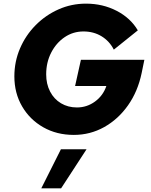

<svg xmlns="http://www.w3.org/2000/svg" viewBox="-20 -731 830 1056"><path d="M386 11Q292 11 218 -31Q144 -73 101.5 -146Q59 -219 59 -311Q59 -392 90 -464.5Q121 -537 176 -592.5Q231 -648 302 -679.5Q373 -711 453 -711Q545 -711 621.5 -671.5Q698 -632 738 -564L606 -458Q582 -505 538.5 -531.5Q495 -558 439 -558Q382 -558 335.5 -526.5Q289 -495 261.5 -441.5Q234 -388 234 -322Q234 -269 255.5 -227.5Q277 -186 315.5 -163Q354 -140 403 -140Q458 -140 502.5 -172.5Q547 -205 565 -258H393L425 -402H774L759 -329Q738 -228 684 -151.5Q630 -75 553 -32Q476 11 386 11ZM207 305 315 90H456L316 305Z"/></svg>

Font: Red Hat Text
Style: Bold Italic
Weight: 700
Italic angle: -12°
Designer: Pentagram, MCKL
Foundry: Pentagram, MCKL
Version: Version 1.023; ttfautohint (v1.8.3)